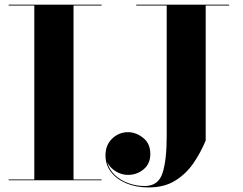

<svg xmlns="http://www.w3.org/2000/svg" viewBox="-20 -770 1036 820"><path d="M17 -3.5H126.5V-746.5H17V-750H414V-746.5H294V-3.5H414V0H17ZM562 -750H958.5V-746.5H858.5V-170Q838 -120 806.8 -74Q775.5 -28 728.8 1.2Q682 30.5 614.5 30.5Q561 30.5 519.5 13Q478 -4.5 454.2 -35.2Q430.5 -66 430.5 -106Q430.5 -151 459.2 -178.2Q488 -205.5 526.5 -205.5Q561 -205.5 591.5 -181.2Q622 -157 622 -112.5Q622 -70.5 593.2 -46.8Q564.5 -23 526.5 -23Q499 -23 474 -38.5Q449 -54 438 -78Q446 -45.5 470.2 -22.8Q494.5 0 528 12.2Q561.5 24.5 598 24.5Q656 24.5 674 -30.5Q692 -85.5 692 -190V-746.5H562Z"/></svg>

Font: Bodoni* 48
Style: Bold
Weight: 700
Version: Version 2.2